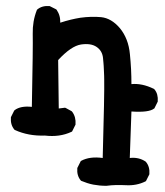

<svg xmlns="http://www.w3.org/2000/svg" viewBox="-20 -472 540 627"><path d="M327.1 134.8Q315.9 134.8 305.4 133.8Q294.9 132.8 284.7 130.9Q274.4 128.9 264.6 125.7Q254.9 122.6 245.6 118.7L244.6 118.2L243.7 117.2Q230.5 101.6 232.4 77.6V76.7L232.9 75.7L242.7 56.2L243.7 54.2L245.1 53.2Q272.9 38.1 315.4 43.9Q321.3 -168 320.3 -211.9Q320.3 -218.3 320.1 -224.1Q319.8 -230 319.6 -235.8Q319.3 -241.7 319.1 -246.8Q318.8 -252 318.6 -256.8Q318.4 -261.7 317.9 -266.1Q317.4 -270.5 317.1 -274.7Q316.9 -278.8 316.4 -282.7Q314 -306.2 295.4 -318.8Q276.9 -331.5 244.6 -326.7Q212.4 -321.8 169.9 -275.9L171.9 -117.7L190.9 -120.1H192.4L194.3 -119.6L213.9 -108.9L214.8 -107.9L215.8 -106.9Q228.5 -89.8 226.6 -65.9V-64.9L226.1 -64L216.3 -44.4L215.3 -42.5L213.4 -41.5Q174.8 -23.4 126.5 -29.3Q72.8 -27.3 28.8 -47.4L27.8 -47.9L26.9 -48.8Q13.7 -64.5 15.6 -88.4V-89.4L16.1 -90.3L25.9 -109.9L26.9 -111.3L27.8 -112.3Q47.4 -127 84 -123Q85.9 -223.6 86.7 -282.5Q87.4 -341.3 86.9 -361.3Q85.9 -402.3 100.1 -438.5L100.6 -439.9L101.6 -440.9Q117.2 -454.1 141.1 -452.1H142.1L143.1 -451.7L162.6 -441.9L164.1 -440.9L165 -439.9Q168 -435.5 170.4 -430.4Q172.9 -425.3 174.3 -419.9Q175.8 -414.6 176.3 -409.2Q176.8 -403.8 176.8 -397.9Q194.8 -403.8 210.9 -407.7Q227.1 -411.6 242.7 -414.1Q278.3 -418.9 310.1 -416Q343.8 -412.6 371.6 -379.9Q385.3 -363.3 393.6 -342Q401.9 -320.8 404.3 -294.4Q406.7 -270.5 408 -246.1Q409.2 -221.7 409.2 -197.3Q443.4 -200.7 481.9 -182.1L482.9 -181.6L483.9 -180.7Q490.7 -172.9 493.4 -162.8Q496.1 -152.8 495.1 -141.1V-140.1L494.6 -139.2L484.9 -119.6L484.4 -118.2L483.4 -117.7Q466.8 -104 409.2 -107.9L403.8 43.9Q433.1 40.5 455.6 55.7L456.1 56.2L456.5 56.6Q469.7 72.3 467.8 96.2V97.2L467.3 98.1L457.5 117.7L456.5 119.6L455.1 120.1L454.6 120.6Q425.8 134.8 391.1 132.8Q383.3 132.3 375.2 132.3Q367.2 132.3 359.1 132.3Q351.1 132.3 343.3 133.1Q335.4 133.8 327.6 134.8Z"/></svg>

Font: NaikaiFont
Style: SemiBold
Weight: 600
Version: Version 1.89